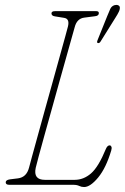

<svg xmlns="http://www.w3.org/2000/svg" viewBox="-20 -745 503 774"><path d="M275.5 0H17.5Q3 0 3 -10Q3 -19.5 20 -22L52.5 -26Q87 -30.5 97 -69Q99.5 -79 108.8 -113Q118 -147 131.8 -196.5Q145.5 -246 161.2 -303Q177 -360 192.8 -416.5Q208.5 -473 221.8 -521Q235 -569 243.8 -600.5Q252.5 -632 254 -638.5Q261.5 -669.5 238.5 -673L201.5 -679Q187.5 -681 187.5 -691Q187.5 -700 201.5 -700H368.5Q378.5 -700 378.5 -692Q378.5 -681 362.5 -679.5L320 -674Q290 -670.5 281 -635Q279.5 -630 271 -599.5Q262.5 -569 249.2 -521.8Q236 -474.5 220.2 -418.5Q204.5 -362.5 188.8 -305.5Q173 -248.5 159 -198.8Q145 -149 135.8 -114.2Q126.5 -79.5 124 -68.5Q113.5 -20 161 -20H281Q317 -20 347 -46Q377 -72 407 -145Q413 -159 422 -159Q426.5 -159 429 -153.8Q431.5 -148.5 428.5 -138.5Q407.5 -68 375.8 -29.5Q344 9 319 9Q308.5 9 299.2 4.5Q290 0 275.5 0ZM412 -679.5Q419.5 -698 424.5 -709Q429.5 -720 441 -724Q449.5 -726.5 455.8 -724Q462 -721.5 463 -716Q464 -708 459 -697.5Q454 -687 446.5 -675.5L385 -577Q381 -570.5 375 -571.5Q369 -572 373 -582.5Z"/></svg>

Font: Fraunces144ptSuperSoftThinItalic
Style: Italic
Weight: 100
Italic angle: -16°
Version: Version 1.000;[0bf87f6ff]